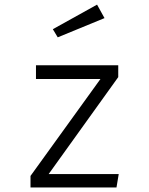

<svg xmlns="http://www.w3.org/2000/svg" viewBox="-20 -826 655 846"><path d="M194.4 -59H503.1L493.3 0H114.4V-50.8L422.6 -477.9H138.5V-538.5H501V-486.2ZM407.7 -805.6 440.5 -746.2 234.4 -661.5 212.8 -697.4Z"/></svg>

Font: Fira Code Light
Style: Regular
Weight: 300
Monospace: yes
Designer: Carrois Corporate, Edenspiekermann AG, Nikita Prokopov
Foundry: Carrois Corporate, Edenspiekermann AG, Nikita Prokopov
Version: Version 6.000; ttfautohint (v1.8.2) -l 8 -r 50 -G 200 -x 14 